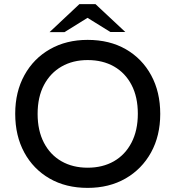

<svg xmlns="http://www.w3.org/2000/svg" viewBox="-20 -904 854 934"><path d="M406.3 10Q300.4 10 221.2 -35.6Q142 -81.3 98 -162.4Q54 -243.5 54 -350.7Q54 -457.2 98.8 -538.3Q143.5 -619.5 223.1 -664.7Q302.6 -710 406.3 -710Q513.1 -710 592.3 -664.4Q671.5 -618.7 715.5 -537.6Q759.5 -456.5 759.5 -350Q759.5 -243.5 714.8 -162.4Q670 -81.3 590.5 -35.6Q510.9 10 406.3 10ZM406.3 -88.2Q479.2 -88.2 534 -119.5Q588.9 -150.9 619.7 -210.2Q650.5 -269.4 650.5 -350.7Q650.5 -432.3 620 -490.7Q589.6 -549.1 534.8 -580.5Q479.9 -611.8 406.3 -611.8Q334.6 -611.8 279.8 -580.5Q224.9 -549.1 194 -490.7Q163 -432.3 163 -350Q163 -268.7 193.6 -209.8Q224.2 -150.9 279.1 -119.5Q333.9 -88.2 406.3 -88.2ZM221.1 -747.7 366.3 -884H444.5L422 -827.3L293.7 -747.7ZM516.8 -748.4 389.5 -827.3 366.3 -884H444.5L589.4 -748.4Z"/></svg>

Font: REM Medium
Style: Regular
Weight: 500
Designer: Octavio Pardo
Foundry: Ashler Design
Version: Version 1.005;gftools[0.9.28]